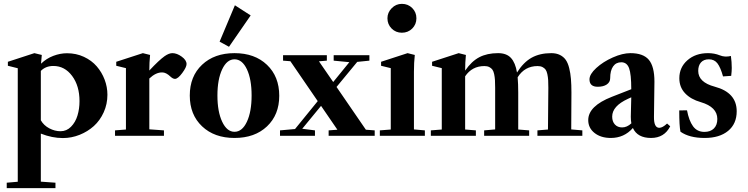

<svg xmlns="http://www.w3.org/2000/svg" viewBox="-20 -698 3846 987"><path d="M14.6 269V241.2L71.3 236.3V-347.2L20.5 -359.9V-380.4L156.7 -424.8L194.8 -415.5Q192.9 -401.9 190.9 -370.6Q218.8 -397.5 254.2 -410.9Q289.6 -424.3 324.7 -424.3Q371.6 -424.3 411.4 -405.8Q451.2 -387.2 477.3 -356.9Q503.4 -326.7 517.8 -288.8Q532.2 -251 532.2 -210.9Q532.2 -163.1 513.2 -120.8Q494.1 -78.6 462.4 -50Q430.7 -21.5 389.2 -4.9Q347.7 11.7 303.2 11.7Q247.6 11.7 189.9 -11.2V235.8L265.1 241.2V269ZM189.9 -328.6V-79.6Q205.1 -53.2 233.4 -38.3Q261.7 -23.4 291 -23.4Q322.3 -23.4 345 -46.4Q367.7 -69.3 378.2 -103.8Q388.7 -138.2 388.7 -178.2Q388.7 -256.8 350.6 -307.9Q312.5 -358.9 254.4 -358.9Q214.8 -358.9 189.9 -333.5Z M571.3 0V-27.8L627.4 -32.2V-347.7L577.6 -359.9V-380.4L714.4 -424.8L751.5 -415.5Q747.6 -377.4 747.6 -335.4Q797.9 -389.2 826.2 -409.2Q848.6 -424.8 866.2 -424.8Q889.6 -424.8 914.3 -406.7Q939 -388.7 939 -368.7Q939 -352.5 916.7 -322.5Q894.5 -292.5 879.4 -292.5Q869.1 -292.5 856.9 -303.7Q833.5 -326.2 813.5 -325.7Q781.2 -326.2 747.6 -294.4V-33.2L822.8 -27.8V0Z M1157.2 -457.5 1108.9 -483.9 1187.5 -670.9 1268.6 -618.7ZM1185.5 11.2Q1082 11.2 1018.8 -48.6Q955.6 -108.4 955.6 -207Q955.6 -305.7 1018.8 -365.2Q1082 -424.8 1185.5 -424.8Q1289.6 -424.8 1352.5 -364.7Q1415.5 -304.7 1415.5 -205.6Q1415.5 -107.9 1352.5 -48.3Q1289.6 11.2 1185.5 11.2ZM1185.5 -20.5Q1225.1 -20.5 1249.3 -72.3Q1273.4 -124 1273.4 -207Q1273.4 -290.5 1249.3 -341.8Q1225.1 -393.1 1185.5 -393.1Q1146.5 -393.1 1122.1 -341.6Q1097.7 -290 1097.7 -207Q1097.7 -124 1122.1 -72.3Q1146.5 -20.5 1185.5 -20.5Z M1419.4 0V-27.8L1496.6 -34.7L1613.3 -178.2L1472.7 -383.3L1435.1 -386.2V-414.1H1660.2V-386.2L1619.6 -382.8L1692.9 -276.4L1775.9 -378.4L1695.3 -386.2V-414.1H1878.9V-386.2L1816.4 -379.9L1710 -251L1860.8 -31.2L1906.2 -27.8V0H1669.4V-27.8L1714.4 -31.2L1630.4 -153.8L1533.7 -36.1L1599.1 -27.8V0Z M2045.9 -529.8Q2014.6 -529.8 1993.2 -551.3Q1971.7 -572.8 1971.7 -604Q1971.7 -633.8 1993.7 -656Q2015.6 -678.2 2045.9 -678.2Q2077.6 -678.2 2099.1 -656.7Q2120.6 -635.3 2120.6 -604Q2120.6 -572.8 2099.1 -551.3Q2077.6 -529.8 2045.9 -529.8ZM1932.6 0V-27.8L1988.8 -32.2V-347.7L1939 -359.9V-380.4L2075.2 -424.8L2112.3 -415.5Q2107.9 -377 2107.9 -328.6V-32.7L2164.1 -27.8V0Z M2194.8 0V-27.8L2251 -32.2V-347.7L2201.2 -359.9V-380.4L2337.9 -424.8L2375 -415.5Q2371.1 -377.4 2371.1 -335Q2403.8 -382.8 2443.8 -403.8Q2483.9 -424.8 2540.5 -424.8Q2584 -424.8 2606.7 -400.1Q2629.4 -375.5 2637.7 -325.2Q2670.9 -377.9 2712.9 -401.4Q2754.9 -424.8 2814 -424.8Q2839.8 -424.8 2858.4 -415.5Q2877 -406.2 2888.2 -390.4Q2899.4 -374.5 2906 -348.1Q2912.6 -321.8 2915 -292.2Q2917.5 -262.7 2917.5 -221.7Q2917.5 -94.2 2916.5 -32.7L2973.6 -27.8V0H2742.7V-27.8L2796.9 -32.2Q2798.8 -171.9 2798.8 -246.6Q2798.8 -271 2797.9 -286.4Q2796.9 -301.8 2793.7 -316.9Q2790.5 -332 2784.7 -340.1Q2778.8 -348.1 2768.6 -353.3Q2758.3 -358.4 2743.7 -358.4Q2677.2 -358.4 2641.1 -300.8Q2644 -265.6 2644 -221.7V-32.2L2700.2 -27.8V0H2468.8V-27.8L2525.4 -32.7V-246.6Q2525.4 -271 2524.4 -286.4Q2523.4 -301.8 2520.3 -316.9Q2517.1 -332 2511.2 -340.1Q2505.4 -348.1 2495.1 -353.3Q2484.9 -358.4 2470.2 -358.4Q2406.7 -358.4 2371.1 -305.7V-32.2L2426.3 -27.8V0Z M3120.1 11.2Q3068.8 11.2 3036.4 -14.4Q3003.9 -40 3003.9 -80.6Q3003.9 -152.8 3125 -200.2L3225.1 -239.3Q3225.1 -316.9 3213.9 -347.4Q3202.6 -377.9 3173.8 -377.9Q3146.5 -377.9 3131.6 -356.4Q3116.7 -335 3116.7 -295.9Q3116.7 -275.9 3099.4 -263.9Q3082 -252 3052.7 -252Q3010.3 -252 3010.3 -290Q3010.3 -316.4 3045.2 -348.4Q3080.1 -380.4 3130.1 -402.6Q3180.2 -424.8 3220.7 -424.8Q3286.6 -424.8 3315.4 -390.6Q3344.2 -356.4 3344.2 -278.3Q3344.2 -249 3341.8 -98.6Q3340.8 -41 3369.1 -41Q3386.2 -41 3409.2 -63L3425.3 -48.8Q3395 11.2 3326.7 11.2Q3256.8 11.2 3233.4 -40Q3188.5 11.2 3120.1 11.2ZM3127 -98.6Q3127 -73.2 3140.9 -58.1Q3154.8 -43 3178.2 -43Q3203.1 -43 3225.6 -64Q3222.7 -78.6 3222.7 -98.1Q3224.6 -164.6 3225.1 -197.8L3208 -189.9Q3127 -152.8 3127 -98.6Z M3602.5 11.2Q3523.4 11.2 3478 -21Q3471.7 -49.3 3471.7 -130.4L3511.7 -130.9Q3521.5 -78.1 3542.5 -49.1Q3563.5 -20 3601.1 -20Q3632.3 -20 3649.9 -37.6Q3667.5 -55.2 3667.5 -86.4Q3667.5 -147.9 3582.5 -172.9Q3530.8 -187.5 3501.5 -218.8Q3472.2 -250 3472.2 -295.9Q3472.2 -351.6 3513.7 -388.2Q3555.2 -424.8 3619.6 -424.8Q3652.3 -424.8 3680.2 -413.6Q3706.5 -402.8 3737.3 -410.2Q3741.7 -378.9 3741.7 -348.6Q3741.7 -332.5 3738.8 -308.1L3696.8 -305.2Q3684.1 -351.1 3668.2 -372.1Q3652.3 -393.1 3624 -393.1Q3597.7 -393.1 3583.5 -377.2Q3569.3 -361.3 3569.3 -333.5Q3569.3 -274.9 3654.3 -252.4Q3767.1 -222.2 3767.1 -126Q3767.1 -61.5 3722.9 -25.1Q3678.7 11.2 3602.5 11.2Z"/></svg>

Font: Elstob 18pt
Style: Bold
Weight: 700
Designer: Peter S. Baker
Version: Version 1.015